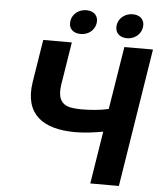

<svg xmlns="http://www.w3.org/2000/svg" viewBox="-59 -933 820 983"><g transform="rotate(5 351.0 -441.0)"><path d="M103 -492C77 -325 175 -255 342 -255C391 -255 442 -262 485 -270L442 0H589L702 -711H555L503 -388C460 -378 410 -374 361 -374C340 -374 322 -376 306 -379C256 -390 240 -428 250 -492L285 -711H138ZM268 -820C262 -781 287 -758 326 -758C364 -758 397 -782 403 -820C409 -857 384 -882 346 -882C308 -882 274 -858 268 -820ZM506 -820C500 -782 525 -757 564 -757C602 -757 635 -782 641 -820C647 -857 622 -882 584 -882C546 -882 512 -858 506 -820Z"/></g></svg>

Font: Asimov Pro
Style: BdObl
Weight: 700
Designer: Google
Version: Version 2.000980; 2014